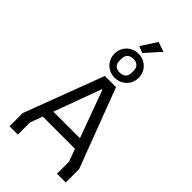

<svg xmlns="http://www.w3.org/2000/svg" viewBox="-330 -1210 1301 1301"><g transform="rotate(45 320.5 -559.5)"><path d="M336 -987 432 -1094 362 -1119 289 -1006ZM322 -736C387 -736 438 -785 438 -851C438 -917 387 -966 322 -966C257 -966 206 -917 206 -851C206 -785 257 -736 322 -736ZM322 -785C286 -785 264 -805 264 -840V-862C264 -897 286 -917 322 -917C358 -917 380 -897 380 -862V-840C380 -805 358 -785 322 -785ZM51 0H131V-115L164 -206H473L506 -115V0H590V-128L374 -698H267L51 -126ZM191 -280 316 -620H321L446 -280Z"/></g></svg>

Font: Braiins Sans
Style: Regular
Weight: 400
Designer: Mike Abbink, Paul van der Laan, Pieter van Rosmalen, Jiri Chlebus, Lubos Buracinsky
Foundry: Bold Monday, Sudetype
Version: Version 1.000;hotconv 1.0.109;makeotfexe 2.5.65596